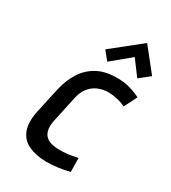

<svg xmlns="http://www.w3.org/2000/svg" viewBox="-182 -823 827 929"><g transform="rotate(30 231.5 -359.0)"><path d="M463 -603 362 -730 202 -602 240 -555 344 -641 406 -558ZM417 -407 453 -479Q425 -493 393.5 -502Q362 -511 329 -511Q261 -513 214.5 -488.5Q168 -464 140 -420.5Q112 -377 99 -320L67 -174Q54 -109 70 -68Q86 -27 126.5 -8Q167 11 225 12Q258 12 290.5 7.5Q323 3 354 -5L353 -82Q353 -82 344.5 -80.5Q336 -79 321.5 -76Q307 -73 289.5 -71.5Q272 -70 254 -70Q226 -70 205.5 -76Q185 -82 173 -95Q161 -108 157.5 -129Q154 -150 160 -179L191 -323Q198 -358 216.5 -382Q235 -406 262 -418Q289 -430 323 -430Q348 -429 373 -423Q398 -417 417 -407Z"/></g></svg>

Font: Advent Pro SemiBold
Style: Italic
Weight: 600
Italic angle: -12°
Version: Version 3.000